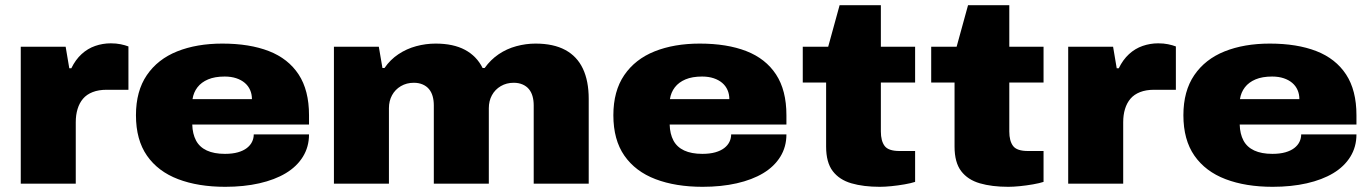

<svg xmlns="http://www.w3.org/2000/svg" viewBox="-20 -708 5284 740"><path d="M60 0V-528H233L247 -445H255Q271 -478 294.5 -499.5Q318 -521 347 -531Q376 -541 407 -541Q428 -541 445 -537.5Q462 -534 475 -529V-362H391Q360 -362 337 -353Q314 -344 300 -327.5Q286 -311 279 -288Q272 -265 272 -237V0Z M848 12Q744 12 666.5 -17.5Q589 -47 546.5 -108Q504 -169 504 -264Q504 -357 546 -418.5Q588 -480 663 -510Q738 -540 837 -540Q942 -540 1016.5 -511Q1091 -482 1131 -421Q1171 -360 1171 -264V-228H721Q722 -192 735.5 -166.5Q749 -141 777 -128Q805 -115 847 -115Q876 -115 897 -121Q918 -127 931.5 -137.5Q945 -148 951.5 -161.5Q958 -175 958 -190H1171Q1171 -142 1147.5 -104Q1124 -66 1081.5 -40.5Q1039 -15 979.5 -1.5Q920 12 848 12ZM722 -326H951Q951 -345 944 -361Q937 -377 923.5 -388.5Q910 -400 890.5 -406.5Q871 -413 846 -413Q808 -413 782 -402Q756 -391 741 -371.5Q726 -352 722 -326Z M1267 0V-528H1440L1454 -446H1462Q1484 -478 1515.5 -499Q1547 -520 1584 -530Q1621 -540 1659 -540Q1727 -540 1772 -516Q1817 -492 1840 -446H1848Q1871 -478 1902 -499Q1933 -520 1970 -530Q2007 -540 2044 -540Q2113 -540 2158.5 -515.5Q2204 -491 2226.5 -443.5Q2249 -396 2249 -327V0H2037V-302Q2037 -321 2032.5 -337Q2028 -353 2018.5 -364.5Q2009 -376 1994 -382.5Q1979 -389 1960 -389Q1932 -389 1910 -376Q1888 -363 1876 -341Q1864 -319 1864 -291V0H1652V-302Q1652 -321 1647.5 -337Q1643 -353 1633.5 -364.5Q1624 -376 1609 -382.5Q1594 -389 1575 -389Q1547 -389 1525 -376Q1503 -363 1491 -341Q1479 -319 1479 -291V0Z M2688 12Q2584 12 2506.5 -17.5Q2429 -47 2386.5 -108Q2344 -169 2344 -264Q2344 -357 2386 -418.5Q2428 -480 2503 -510Q2578 -540 2677 -540Q2782 -540 2856.5 -511Q2931 -482 2971 -421Q3011 -360 3011 -264V-228H2561Q2562 -192 2575.5 -166.5Q2589 -141 2617 -128Q2645 -115 2687 -115Q2716 -115 2737 -121Q2758 -127 2771.5 -137.5Q2785 -148 2791.5 -161.5Q2798 -175 2798 -190H3011Q3011 -142 2987.5 -104Q2964 -66 2921.5 -40.5Q2879 -15 2819.5 -1.5Q2760 12 2688 12ZM2562 -326H2791Q2791 -345 2784 -361Q2777 -377 2763.5 -388.5Q2750 -400 2730.5 -406.5Q2711 -413 2686 -413Q2648 -413 2622 -402Q2596 -391 2581 -371.5Q2566 -352 2562 -326Z M3371 12Q3308 12 3261.5 -1.5Q3215 -15 3189.5 -48.5Q3164 -82 3164 -143V-390H3074V-528H3172L3216 -688H3375V-528H3507V-390H3375V-201Q3375 -165 3389.5 -145.5Q3404 -126 3447 -126H3507V-7Q3492 -2 3466.5 2.5Q3441 7 3415.5 9.5Q3390 12 3371 12Z M3866 12Q3803 12 3756.5 -1.5Q3710 -15 3684.5 -48.5Q3659 -82 3659 -143V-390H3569V-528H3667L3711 -688H3870V-528H4002V-390H3870V-201Q3870 -165 3884.5 -145.5Q3899 -126 3942 -126H4002V-7Q3987 -2 3961.5 2.5Q3936 7 3910.5 9.5Q3885 12 3866 12Z M4097 0V-528H4270L4284 -445H4292Q4308 -478 4331.5 -499.5Q4355 -521 4384 -531Q4413 -541 4444 -541Q4465 -541 4482 -537.5Q4499 -534 4512 -529V-362H4428Q4397 -362 4374 -353Q4351 -344 4337 -327.5Q4323 -311 4316 -288Q4309 -265 4309 -237V0Z M4885 12Q4781 12 4703.5 -17.5Q4626 -47 4583.5 -108Q4541 -169 4541 -264Q4541 -357 4583 -418.5Q4625 -480 4700 -510Q4775 -540 4874 -540Q4979 -540 5053.5 -511Q5128 -482 5168 -421Q5208 -360 5208 -264V-228H4758Q4759 -192 4772.5 -166.5Q4786 -141 4814 -128Q4842 -115 4884 -115Q4913 -115 4934 -121Q4955 -127 4968.5 -137.5Q4982 -148 4988.5 -161.5Q4995 -175 4995 -190H5208Q5208 -142 5184.5 -104Q5161 -66 5118.5 -40.5Q5076 -15 5016.5 -1.5Q4957 12 4885 12ZM4759 -326H4988Q4988 -345 4981 -361Q4974 -377 4960.5 -388.5Q4947 -400 4927.5 -406.5Q4908 -413 4883 -413Q4845 -413 4819 -402Q4793 -391 4778 -371.5Q4763 -352 4759 -326Z"/></svg>

Font: Archivo SemiBold SemiExpanded Black
Style: Regular
Weight: 900
Width: 6
Version: Version 2.001